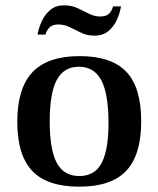

<svg xmlns="http://www.w3.org/2000/svg" viewBox="-20 -692 596 722"><path d="M278 10Q158 10 101.5 -49Q45 -108 45 -234Q45 -360 102 -420.5Q159 -481 280 -481Q399 -481 455 -422Q511 -363 511 -236Q511 -109 454.5 -49.5Q398 10 278 10ZM278 -30Q338 -30 363.5 -81.5Q389 -133 388 -236Q387 -343 360 -392Q333 -441 277 -441Q220 -441 193.5 -391.5Q167 -342 167 -235Q167 -129 193.5 -79.5Q220 -30 278 -30ZM335 -558Q308 -558 286 -568.5Q264 -579 243 -589.5Q222 -600 199 -600Q177 -600 166 -588.5Q155 -577 151 -562H121Q126 -588 137.5 -613Q149 -638 169.5 -655Q190 -672 221 -672Q249 -672 271.5 -661.5Q294 -651 314.5 -640.5Q335 -630 357 -630Q380 -630 390.5 -641Q401 -652 405 -668H435Q431 -643 419.5 -617.5Q408 -592 387.5 -575Q367 -558 335 -558Z"/></svg>

Font: Frank Ruhl Libre Medium
Style: Regular
Weight: 500
Designer: Yanek Iontef
Foundry: Fontef
Version: Version 6.004